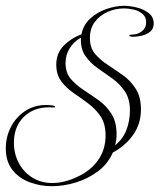

<svg xmlns="http://www.w3.org/2000/svg" viewBox="-28 -496 550 662"><path d="M151 146Q111 146 74.5 132.5Q38 119 15 90Q-8 61 -8 16Q-8 -24 9.5 -58Q27 -92 58.5 -113Q90 -134 131 -134Q135 -134 148.5 -133Q162 -132 162 -127Q162 -125 153 -125.5Q144 -126 142 -126Q87 -126 53.5 -92.5Q20 -59 20 -4Q20 34 36.5 65.5Q53 97 83 116Q113 135 152 135Q175 135 197.5 129Q220 123 240 113Q284 93 310 56.5Q336 20 336 -29Q336 -69 319 -94.5Q302 -120 276.5 -139Q251 -158 225.5 -175.5Q200 -193 183 -216Q166 -239 166 -273Q166 -313 192 -339Q218 -365 253 -378Q259 -410 283 -432Q307 -454 339 -465Q371 -476 400 -476Q418 -476 442 -470.5Q466 -465 484 -451.5Q502 -438 502 -415Q502 -397 490 -387Q478 -377 461 -373Q444 -369 429 -369Q428 -369 423 -370Q418 -371 418 -373Q418 -376 423 -376.5Q428 -377 430 -377Q447 -377 461.5 -388.5Q476 -400 476 -419Q476 -438 463 -448.5Q450 -459 432.5 -463Q415 -467 400 -467Q370 -467 343 -455Q316 -443 299 -420.5Q282 -398 282 -365Q282 -331 300 -310Q318 -289 344 -272Q370 -255 396 -236.5Q422 -218 440 -190Q458 -162 458 -118Q458 -69 431 -31Q404 7 361 30Q344 69 310 94.5Q276 120 234 133Q192 146 151 146ZM369 5Q397 -18 408.5 -49.5Q420 -81 420 -115Q420 -155 402.5 -181Q385 -207 359 -225.5Q333 -244 307.5 -262Q282 -280 265.5 -304.5Q249 -329 251 -366Q227 -353 212.5 -330Q198 -307 198 -279Q198 -245 216 -224Q234 -203 260 -186Q286 -169 312 -150.5Q338 -132 356 -104Q374 -76 374 -32Q374 -15 369 5Z"/></svg>

Font: Bonheur Royale
Style: Regular
Weight: 400
Designer: Robert E. Leuschke
Foundry: Robert E. Leuschke
Version: Version 1.010; ttfautohint (v1.8.3)